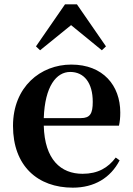

<svg xmlns="http://www.w3.org/2000/svg" viewBox="-20 -850 612 886"><path d="M316 16C415 16 490 -29 532 -110L514 -123C479 -76 432 -48 361 -48C261 -48 186 -113 182 -270H529C533 -288 535 -306 535 -331C535 -455 456 -552 309 -552C167 -552 40 -449 40 -269C40 -84 154 16 316 16ZM182 -305C187 -452 240 -518 304 -518C368 -518 408 -468 408 -380C408 -326 396 -305 353 -305ZM450 -618 469 -636 335 -830H280L146 -636L165 -618L308 -734Z"/></svg>

Font: Noto Serif CJK TC
Style: Bold
Weight: 700
Designer: Ryoko NISHIZUKA 西塚涼子 (kana & ideographs); Frank Grießhammer (Latin, Greek & Cyrillic); Wenlong ZHANG 张文龙 (bopomofo); San
Foundry: Adobe
Version: Version 2.001;hotconv 1.1.0;makeotfexe 2.6.0